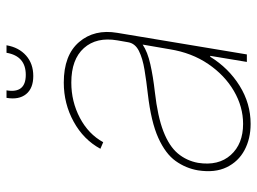

<svg xmlns="http://www.w3.org/2000/svg" viewBox="-119 -648 779 581"><g transform="rotate(-90 270.5 -357.5)"><path d="M186.1 11.4Q141.3 11.4 106.7 -7.1Q72.1 -25.6 54.9 -61.1Q37.6 -96.6 45.5 -147.7Q51.8 -184.7 73.7 -215.4Q95.5 -246.1 143.6 -267.9Q191.8 -289.8 277 -299.7Q315.3 -304 349.8 -309.7Q384.2 -315.3 407 -326.7Q429.7 -338.1 433.2 -359.4L438.9 -392Q449.6 -454.9 415.5 -493.1Q381.4 -531.2 311.1 -531.2Q253.6 -531.2 204.4 -505.3Q155.2 -479.4 130.7 -434.7L110.8 -443.2Q138.5 -494.3 192.8 -524.1Q247.2 -554 311.1 -554Q394.2 -554 433.8 -507.6Q473.4 -461.3 461.6 -392L396.3 0H373.6L392 -110.8H389.2Q355.1 -55.4 301.5 -22Q247.9 11.4 186.1 11.4ZM186.1 -11.4Q237.9 -11.4 285.7 -39.2Q333.5 -67.1 367.4 -117Q401.3 -166.9 411.9 -233L426.1 -315.3Q403.8 -300.4 366.7 -292.1Q329.5 -283.7 282.7 -278.4Q208.1 -269.9 163.4 -252.5Q118.6 -235.1 96.6 -208.8Q74.6 -182.5 68.2 -147.7Q58.6 -85.9 92 -48.7Q125.4 -11.4 186.1 -11.4ZM401.3 -727.3H424Q417.6 -690 392.9 -668.1Q368.3 -646.3 331 -646.3Q293.7 -646.3 276.1 -668.1Q258.5 -690 264.9 -727.3H287.6Q277.7 -669 334.5 -669Q391.3 -669 401.3 -727.3Z"/></g></svg>

Font: Inter Thin  BETA
Style: Italic
Weight: 100
Italic angle: -9.39999°
Designer: Rasmus Andersson
Foundry: rsms
Version: Version 3.011;git-f93a4a705